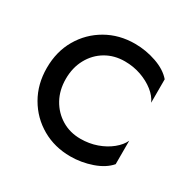

<svg xmlns="http://www.w3.org/2000/svg" viewBox="-115 -585 709 709"><g transform="rotate(30 239.0 -230.0)"><path d="M111 -230Q111 -182 131.5 -145Q152 -108 187.5 -86.5Q223 -65 268 -65Q305 -65 337.5 -76.5Q370 -88 394 -107.5Q418 -127 428 -149V-49Q404 -21 359.5 -5.5Q315 10 268 10Q201 10 147 -21Q93 -52 61.5 -106.5Q30 -161 30 -230Q30 -300 61.5 -354Q93 -408 147 -439Q201 -470 268 -470Q315 -470 359.5 -454.5Q404 -439 428 -411V-311Q418 -334 394 -353Q370 -372 337.5 -383.5Q305 -395 268 -395Q223 -395 187.5 -374Q152 -353 131.5 -315.5Q111 -278 111 -230Z"/></g></svg>

Font: Venryn Sans
Style: Regular
Weight: 400
Designer: Owen Earl, indestructible type* (font) & Cristiano Sobral (main changes)
Version: Version 3.600; ttfautohint (v1.8.3)